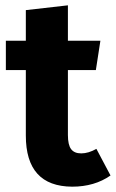

<svg xmlns="http://www.w3.org/2000/svg" viewBox="-20 -684 435 721"><path d="M342 -125 395 -25Q335 17 251 17Q77 16 77 -175V-421H2V-531H77V-646L235 -664V-531H357L340 -421H235V-177Q235 -140 247 -124Q259 -108 285 -108Q312 -108 342 -125Z"/></svg>

Font: FiraGO
Style: Bold
Weight: 700
Designer: bBox Type
Foundry: bBox Type GmbH
Version: Version 1.001;PS 001.001;hotconv 1.0.88;makeotf.lib2.5.64775